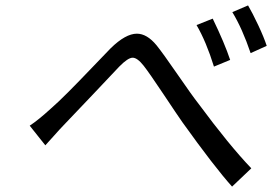

<svg xmlns="http://www.w3.org/2000/svg" viewBox="-20 -714 1009 712"><path d="M768.8 -644.9Q812.9 -554 833.5 -491.8L773.4 -467Q744.7 -559.7 708.8 -621.1ZM899.9 -693.9Q916.2 -666.2 937.5 -620.9Q958.8 -575.6 969.1 -544L909.4 -517Q878.6 -608 841.6 -669ZM90.2 -247.9Q122.5 -269.2 168.3 -311.1Q194.2 -333.5 232.6 -372Q271 -410.5 321.7 -463.6Q372.5 -516.7 390.6 -535.2Q445.7 -589.1 487.6 -589.1Q524.9 -589.1 560.4 -546.2Q584.2 -516.7 638 -438.6Q691.8 -360.4 716.6 -328.8Q829.5 -176.1 911.9 -89.8L840.6 -22Q774.9 -95.2 656.2 -261Q638.5 -286.2 586.1 -364.9Q533.7 -443.5 512.8 -470.2Q489.3 -500 471.9 -500Q454.5 -500 422.2 -467Q398.1 -441.8 322.3 -361.3Q246.4 -280.9 216.3 -250Q202.8 -236.2 179 -209.3Q155.2 -182.5 148.1 -175.1Z"/></svg>

Font: Karasuma Gothic
Style: Italic
Weight: 400
Italic angle: -9.39999°
Designer: Rasmus Andersson / Ryoko Nishizuka
Foundry: Genbu
Version: Version 1.00